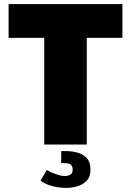

<svg xmlns="http://www.w3.org/2000/svg" viewBox="-20 -706 640 938"><path d="M196 0V-521H22V-686H578V-521H404V0ZM304 212Q269 212 234.5 203Q200 194 178 176L209 124Q217 130 233 137Q249 144 266.5 149Q284 154 295 154Q313 154 324 147Q335 140 335 123Q335 108 327 99.5Q319 91 297 91H279V32H300Q330 32 358 39.5Q386 47 404 66.5Q422 86 422 123Q422 159 402 178.5Q382 198 354.5 205Q327 212 304 212Z"/></svg>

Font: Chivo Mono Medium Black
Style: Regular
Weight: 900
Monospace: yes
Version: Version 1.008